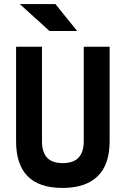

<svg xmlns="http://www.w3.org/2000/svg" viewBox="-20 -926 626 956"><path d="M291 9.8Q60.1 9.8 60.1 -222.7V-693.4H189V-222.7Q189 -168.5 214.1 -141.1Q239.3 -113.8 293 -113.8Q397 -113.8 397 -222.7V-693.4H525.9V-222.7Q525.9 -106.4 466.1 -48.3Q406.2 9.8 291 9.8ZM226.6 -771.5 78.6 -905.8H255.9L364.3 -771.5Z"/></svg>

Font: Cascadia Mono
Style: Bold
Weight: 700
Monospace: yes
Designer: Aaron Bell
Foundry: Saja Typeworks
Version: Version 2404.023; ttfautohint (v1.8.4)